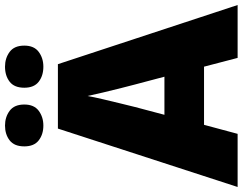

<svg xmlns="http://www.w3.org/2000/svg" viewBox="-121 -847 968 766"><g transform="rotate(-90 363.0 -464.0)"><path d="M515 0 480 -134H248L212 0H0L233 -717H490L726 0ZM409 -409Q404 -428 395 -463.5Q386 -499 377 -537Q368 -575 363 -599Q359 -575 350.5 -539Q342 -503 333.5 -468Q325 -433 319 -409L288 -292H440ZM162 -851Q162 -891 186 -909.5Q210 -928 245 -928Q279 -928 304 -909.5Q329 -891 329 -851Q329 -812 304 -793.5Q279 -775 245 -775Q210 -775 186 -793.5Q162 -812 162 -851ZM396 -851Q396 -891 420 -909.5Q444 -928 480 -928Q514 -928 539 -909.5Q564 -891 564 -851Q564 -812 539 -793.5Q514 -775 480 -775Q444 -775 420 -793.5Q396 -812 396 -851Z"/></g></svg>

Font: Noto Sans Georgian Black
Style: Regular
Weight: 900
Designer: Monotype Design Team, Akaki Razmadze
Foundry: Google LLC
Version: Version 2.005; ttfautohint (v1.8.4.7-5d5b)